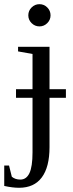

<svg xmlns="http://www.w3.org/2000/svg" viewBox="-49 -682 347 915"><path d="M187 -215.8V19Q187 114.3 150.1 163.6Q113.3 212.9 42 212.9Q10.7 212.9 -28.8 204.1V106.9H-5.9L7.3 160.2Q23.4 173.8 47.9 173.8Q76.7 173.8 91.3 143.1Q106 112.3 106 43.9V-215.8H27.3V-256.8H106V-424.8L37.1 -437V-459H187V-256.8H265.1V-215.8ZM191.9 -608.9Q191.9 -587.4 176.3 -571.8Q160.6 -556.2 139.2 -556.2Q117.2 -556.2 101.6 -571.8Q85.9 -587.4 85.9 -608.9Q85.9 -630.9 101.6 -646.5Q117.2 -662.1 139.2 -662.1Q160.6 -662.1 176.3 -646.5Q191.9 -630.9 191.9 -608.9Z"/></svg>

Font: Tinos
Style: Regular
Weight: 400
Designer: Steve Matteson
Foundry: Monotype Imaging Inc.
Version: Version 1.23